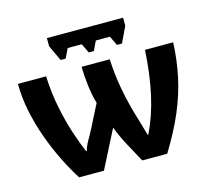

<svg xmlns="http://www.w3.org/2000/svg" viewBox="-105 -862 1094 988"><g transform="rotate(-15 442.5 -367.5)"><path d="M846 -546Q842 -450 823 -362.5Q804 -275 766.5 -187Q729 -99 668 0H535Q509 -48 480.5 -100.5Q452 -153 434 -202L331 0H199Q166 -51 134 -115.5Q102 -180 76 -252Q50 -324 34.5 -399Q19 -474 19 -546H169Q173 -457 189 -377.5Q205 -298 226.5 -233Q248 -168 268 -121H272Q279 -147 296 -176Q313 -205 327 -233L385 -347Q372 -390 365.5 -443.5Q359 -497 358 -546H508Q512 -464 525 -393Q538 -322 556.5 -256Q575 -190 596 -121H600Q641 -205 664.5 -308.5Q688 -412 696 -546ZM630 -735V-692L590 -608H563L539 -658H464L440 -608H413L389 -658H314L290 -608H263L224 -692V-735Z"/></g></svg>

Font: Noto IKEA Latin
Style: Bold
Weight: 700
Designer: Monotype Design Team
Foundry: Monotype Imaging Inc.
Version: Version 1.0